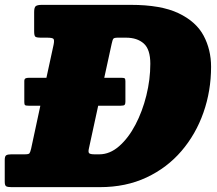

<svg xmlns="http://www.w3.org/2000/svg" viewBox="-62 -770 892 790"><path d="M-42.5 -22V-112Q-42.5 -127.5 -36.2 -131.2Q-30 -135 -15.5 -135H39.5Q56 -135 59.2 -139.2Q62.5 -143.5 66 -158L104 -335H56.5Q43.5 -335 40.8 -337.8Q38 -340.5 38 -350V-436Q38 -444.5 42.5 -447.2Q47 -450 58 -450H129L158.5 -586Q162.5 -605.5 157.8 -610.2Q153 -615 131.5 -615H107.5Q88.5 -615 83.5 -619Q78.5 -623 78.5 -641.5V-720.5Q78.5 -739.5 85.2 -744.8Q92 -750 110.5 -750H476.5Q600.5 -750 672.8 -715.5Q745 -681 775.8 -623.2Q806.5 -565.5 806.5 -495Q806.5 -396.5 775.2 -307.2Q744 -218 684.8 -148.8Q625.5 -79.5 540.8 -39.8Q456 0 349 0H-15Q-29.5 0 -36 -3.2Q-42.5 -6.5 -42.5 -22ZM328 -135H346.5Q390 -135 428.2 -168.5Q466.5 -202 495.2 -256.8Q524 -311.5 540.2 -377.2Q556.5 -443 556.5 -507.5Q556.5 -567 529.5 -591Q502.5 -615 456.5 -615H423Q408 -615 404.5 -610.8Q401 -606.5 397.5 -590L367 -450H435.5Q448 -450 451 -447.5Q454 -445 454 -436V-351.5Q454 -342.5 451 -338.8Q448 -335 434 -335H342L304 -160Q300 -143.5 305.2 -139.2Q310.5 -135 328 -135Z"/></svg>

Font: Besley* Narrow Fatface
Style: Italic
Weight: 900
Width: 4
Italic angle: -13°
Designer: Owen Earl
Foundry: indestructible type*
Version: Version 3.000; ttfautohint (v1.8.3)